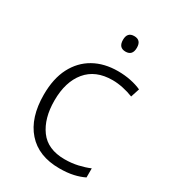

<svg xmlns="http://www.w3.org/2000/svg" viewBox="-180 -826 836 933"><g transform="rotate(30 238.0 -359.5)"><path d="M301 10Q184 10 120.5 -62Q57 -134 57 -263Q57 -353 89 -415Q121 -477 178.5 -509.5Q236 -542 313 -542Q351 -542 385 -535Q419 -528 445 -516L429 -467Q402 -478 371 -484.5Q340 -491 312 -491Q217 -491 166.5 -430Q116 -369 116 -264Q116 -164 161 -102.5Q206 -41 301 -41Q340 -41 375 -49Q410 -57 438 -69V-18Q412 -5 378.5 2.5Q345 10 301 10ZM296 -729Q335 -729 335 -686Q335 -642 296 -642Q257 -642 257 -686Q257 -729 296 -729Z"/></g></svg>

Font: Noto Sans Tamil Light
Style: Regular
Weight: 300
Designer: Jelle Bosma - Monotype Design Team
Foundry: Monotype Imaging Inc.
Version: Version 2.004; ttfautohint (v1.8.4.7-5d5b)